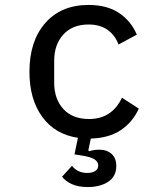

<svg xmlns="http://www.w3.org/2000/svg" viewBox="-20 -548 680 776"><path d="M533 -408 459 -368Q445 -406 414.5 -427.5Q384 -449 338 -449Q273 -449 236 -408.5Q199 -368 199 -302V-214Q199 -148 236 -107.5Q273 -67 340 -67Q432 -67 473 -153L541 -109Q516 -54 468 -22Q420 10 347 12L337 60L340 63Q361 57 381 57Q412 57 431 74Q450 91 450 123Q450 165 417.5 186.5Q385 208 335 208Q296 208 270 196Q244 184 231 166L271 122Q293 151 333 151Q353 151 365 143Q377 135 377 121Q377 106 362 96Q347 86 307 80L281 76L295 9Q202 -5 150.5 -76Q99 -147 99 -258Q99 -382 163 -455Q227 -528 338 -528Q412 -528 460.5 -496Q509 -464 533 -408Z"/></svg>

Font: Writer
Style: Regular
Weight: 400
Monospace: yes
Designer: Mike Abbink, Paul van der Laan, Pieter van Rosmalen
Foundry: Bold Monday
Version: Version 2.001 2020